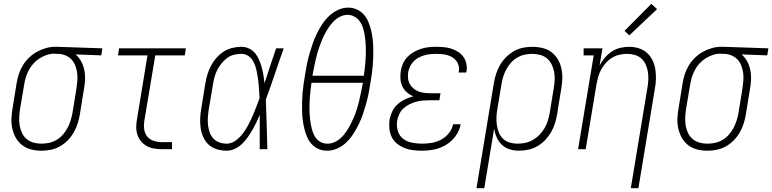

<svg xmlns="http://www.w3.org/2000/svg" viewBox="-20 -784 4058 1009"><path d="M197 8Q170 8 144 1.5Q118 -5 97.5 -20.5Q77 -36 64 -58.5Q51 -81 45 -107Q39 -133 40 -160.5Q41 -188 46 -215L67 -345Q71 -370 78.5 -393.5Q86 -417 99.5 -439.5Q113 -462 132 -480.5Q151 -499 173.5 -511.5Q196 -524 220.5 -531Q245 -538 269 -538Q272 -538 275.5 -538Q279 -538 283 -538L518 -530L512 -493L377 -498Q395 -483 406.5 -461.5Q418 -440 423 -416Q428 -392 427 -366Q426 -340 421 -315L400 -185Q396 -160 388.5 -136Q381 -112 368 -89Q355 -66 336.5 -47Q318 -28 295 -15Q272 -2 247 3Q222 8 197 8ZM198 -29Q218 -29 238.5 -33.5Q259 -38 277.5 -49Q296 -60 310.5 -76.5Q325 -93 335 -112Q345 -131 351 -150.5Q357 -170 361 -191L382 -321Q385 -341 386.5 -361.5Q388 -382 385.5 -401Q383 -420 376 -438.5Q369 -457 356.5 -470.5Q344 -484 326 -492Q308 -500 288 -501H277Q274 -501 271.5 -501.5Q269 -502 266 -502Q246 -502 226.5 -495.5Q207 -489 189 -478Q171 -467 156.5 -451Q142 -435 132 -416.5Q122 -398 116 -378.5Q110 -359 107 -339L85 -209Q82 -188 81 -166Q80 -144 83.5 -123.5Q87 -103 96 -84.5Q105 -66 120.5 -53Q136 -40 156 -34.5Q176 -29 198 -29Z M831 0Q810 0 789.5 -3.5Q769 -7 751.5 -16.5Q734 -26 721.5 -41Q709 -56 702.5 -75Q696 -94 696 -115.5Q696 -137 700 -158L755 -493H600L606 -530H957L951 -493H796L739 -152Q735 -129 737.5 -106.5Q740 -84 753 -67.5Q766 -51 787.5 -44Q809 -37 831 -37H884V0Z M1171 8Q1145 8 1120 0.5Q1095 -7 1077 -23.5Q1059 -40 1048.5 -63Q1038 -86 1034.5 -111Q1031 -136 1032 -162.5Q1033 -189 1038 -215L1059 -345Q1063 -369 1070 -392.5Q1077 -416 1088.5 -438Q1100 -460 1117 -479.5Q1134 -499 1155 -512.5Q1176 -526 1200 -532Q1224 -538 1248 -538Q1270 -538 1289 -529Q1308 -520 1321 -504Q1334 -488 1342 -469Q1350 -450 1355.5 -429.5Q1361 -409 1364.5 -388.5Q1368 -368 1370 -347Q1385 -392 1400 -438Q1415 -484 1431 -530H1471Q1447 -463 1424.5 -395.5Q1402 -328 1377 -261Q1380 -196 1381.5 -130.5Q1383 -65 1385 0H1345Q1345 -45 1345 -90Q1345 -135 1345 -180Q1336 -160 1326.5 -139.5Q1317 -119 1305.5 -99.5Q1294 -80 1281 -61.5Q1268 -43 1251 -27Q1234 -11 1213.5 -1.5Q1193 8 1171 8ZM1171 -29Q1196 -29 1218 -45Q1240 -61 1256 -82Q1272 -103 1284 -126Q1296 -149 1306.5 -172.5Q1317 -196 1326 -220Q1335 -244 1344 -268Q1343 -286 1342 -303.5Q1341 -321 1339.5 -338.5Q1338 -356 1335.5 -373Q1333 -390 1329.5 -407Q1326 -424 1320.5 -440Q1315 -456 1305.5 -470Q1296 -484 1281 -492.5Q1266 -501 1248 -501Q1229 -501 1209 -496Q1189 -491 1172.5 -478.5Q1156 -466 1143 -449.5Q1130 -433 1121 -415Q1112 -397 1107 -378Q1102 -359 1099 -339L1077 -209Q1074 -189 1072.5 -168.5Q1071 -148 1073 -128Q1075 -108 1081.5 -89.5Q1088 -71 1100.5 -57Q1113 -43 1132 -36Q1151 -29 1171 -29Z M1700 8Q1675 8 1654 -1Q1633 -10 1618 -26.5Q1603 -43 1594 -64Q1585 -85 1579.5 -107.5Q1574 -130 1571 -153Q1568 -176 1567.5 -199.5Q1567 -223 1567.5 -247Q1568 -271 1570 -295Q1572 -319 1575.5 -343Q1579 -367 1583 -391Q1587 -417 1592.5 -444.5Q1598 -472 1605.5 -498.5Q1613 -525 1622 -551.5Q1631 -578 1643.5 -604Q1656 -630 1671.5 -654Q1687 -678 1708 -698.5Q1729 -719 1755.5 -731.5Q1782 -744 1810 -744Q1834 -744 1855 -734.5Q1876 -725 1891 -708.5Q1906 -692 1915 -671Q1924 -650 1929.5 -628Q1935 -606 1938 -582.5Q1941 -559 1941.5 -535.5Q1942 -512 1941.5 -488Q1941 -464 1939 -440Q1937 -416 1933.5 -392Q1930 -368 1926 -344Q1922 -317 1916.5 -290Q1911 -263 1903.5 -236.5Q1896 -210 1887 -183.5Q1878 -157 1865.5 -131.5Q1853 -106 1837.5 -81.5Q1822 -57 1801 -36.5Q1780 -16 1753.5 -4Q1727 8 1700 8ZM1622 -386H1892Q1895 -405 1897 -423.5Q1899 -442 1900.5 -461Q1902 -480 1902.5 -499Q1903 -518 1902.5 -536.5Q1902 -555 1900 -573.5Q1898 -592 1894.5 -610Q1891 -628 1885 -645Q1879 -662 1868 -675.5Q1857 -689 1841 -697.5Q1825 -706 1806 -706Q1787 -706 1768.5 -697Q1750 -688 1735.5 -674Q1721 -660 1709.5 -643Q1698 -626 1688.5 -608.5Q1679 -591 1671.5 -572.5Q1664 -554 1657.5 -535.5Q1651 -517 1646 -498.5Q1641 -480 1637 -461.5Q1633 -443 1629 -424Q1625 -405 1622 -386ZM1701 -29Q1726 -29 1748 -42Q1770 -55 1786.5 -75Q1803 -95 1815 -117Q1827 -139 1837 -161.5Q1847 -184 1854.5 -207.5Q1862 -231 1867.5 -254.5Q1873 -278 1878 -302Q1883 -326 1887 -349H1617Q1614 -330 1612 -311.5Q1610 -293 1608.5 -274Q1607 -255 1606.5 -236Q1606 -217 1606.5 -198.5Q1607 -180 1609 -161.5Q1611 -143 1614.5 -125.5Q1618 -108 1623.5 -91Q1629 -74 1639.5 -59.5Q1650 -45 1666 -37Q1682 -29 1701 -29Z M2197 8Q2173 8 2149.5 5Q2126 2 2105 -6.5Q2084 -15 2066.5 -29Q2049 -43 2039 -63Q2029 -83 2026.5 -106.5Q2024 -130 2027 -154Q2031 -176 2041 -197.5Q2051 -219 2068.5 -235Q2086 -251 2107.5 -261.5Q2129 -272 2152 -278Q2133 -286 2118 -299Q2103 -312 2094.5 -330Q2086 -348 2084.5 -368.5Q2083 -389 2086 -410Q2089 -430 2097.5 -449.5Q2106 -469 2121 -484.5Q2136 -500 2154.5 -510.5Q2173 -521 2193 -527.5Q2213 -534 2233 -536Q2253 -538 2273 -538Q2294 -538 2314 -536Q2334 -534 2352.5 -528Q2371 -522 2387.5 -511.5Q2404 -501 2415 -485.5Q2426 -470 2430.5 -450.5Q2435 -431 2432 -411Q2431 -409 2431 -407Q2431 -405 2430 -403H2390Q2391 -405 2391 -406Q2391 -407 2391 -409Q2394 -424 2390.5 -438Q2387 -452 2378.5 -463.5Q2370 -475 2358 -482.5Q2346 -490 2332 -494Q2318 -498 2303 -499.5Q2288 -501 2273 -501Q2258 -501 2242 -499.5Q2226 -498 2210.5 -493.5Q2195 -489 2180.5 -481.5Q2166 -474 2154 -462Q2142 -450 2135 -435Q2128 -420 2125 -405Q2123 -388 2124.5 -372Q2126 -356 2133.5 -342.5Q2141 -329 2153 -319Q2165 -309 2179.5 -303.5Q2194 -298 2210 -296Q2226 -294 2242 -294H2295L2289 -257H2236Q2219 -257 2201 -255.5Q2183 -254 2165.5 -249Q2148 -244 2131 -235.5Q2114 -227 2100 -214Q2086 -201 2078 -183.5Q2070 -166 2067 -149Q2063 -122 2070.5 -96.5Q2078 -71 2097.5 -55.5Q2117 -40 2143.5 -34.5Q2170 -29 2197 -29Q2222 -29 2247.5 -33Q2273 -37 2297 -49.5Q2321 -62 2338.5 -83.5Q2356 -105 2361 -131H2401Q2395 -98 2374.5 -69.5Q2354 -41 2324.5 -23Q2295 -5 2262 1.5Q2229 8 2197 8Z M2484 205 2575 -345Q2579 -370 2586.5 -394Q2594 -418 2607 -441Q2620 -464 2639 -483Q2658 -502 2680.5 -515Q2703 -528 2728 -533Q2753 -538 2778 -538Q2805 -538 2831.5 -531.5Q2858 -525 2878.5 -509.5Q2899 -494 2912 -471.5Q2925 -449 2930.5 -423Q2936 -397 2935 -369.5Q2934 -342 2929 -315L2908 -185Q2904 -160 2896.5 -136Q2889 -112 2876 -89.5Q2863 -67 2845 -48Q2827 -29 2804.5 -16Q2782 -3 2757 2.5Q2732 8 2708 8Q2682 8 2658 0.5Q2634 -7 2617 -23.5Q2600 -40 2590 -62.5Q2580 -85 2577 -109L2525 205ZM2700 -29Q2721 -29 2741.5 -33.5Q2762 -38 2781 -49Q2800 -60 2815.5 -76Q2831 -92 2842 -111Q2853 -130 2859 -150Q2865 -170 2869 -191L2890 -321Q2894 -342 2895 -364Q2896 -386 2892 -406.5Q2888 -427 2879 -445.5Q2870 -464 2854.5 -477Q2839 -490 2818.5 -495.5Q2798 -501 2777 -501Q2757 -501 2736.5 -496.5Q2716 -492 2697.5 -481Q2679 -470 2664.5 -453.5Q2650 -437 2640 -418Q2630 -399 2624 -379.5Q2618 -360 2615 -339L2594 -213Q2590 -192 2589 -170Q2588 -148 2591 -127.5Q2594 -107 2601.5 -88Q2609 -69 2623.5 -55Q2638 -41 2658 -35Q2678 -29 2700 -29Z M3295 205 3382 -321Q3386 -342 3387 -363.5Q3388 -385 3385 -405Q3382 -425 3374 -443.5Q3366 -462 3351.5 -475.5Q3337 -489 3317 -495Q3297 -501 3276 -501Q3256 -501 3236 -496.5Q3216 -492 3198 -481.5Q3180 -471 3165.5 -455Q3151 -439 3140.5 -420.5Q3130 -402 3124.5 -382.5Q3119 -363 3115 -343L3058 0H3018L3100 -493H3047V-530H3146L3131 -440Q3143 -462 3159 -481Q3175 -500 3195.5 -513.5Q3216 -527 3239.5 -532.5Q3263 -538 3285 -538Q3312 -538 3336.5 -530.5Q3361 -523 3379.5 -506.5Q3398 -490 3409 -467.5Q3420 -445 3424 -419.5Q3428 -394 3427 -367.5Q3426 -341 3421 -315L3335 205ZM3287 -598 3262 -622 3403 -764 3433 -736Z M3697 8Q3670 8 3644 1.5Q3618 -5 3597.5 -20.5Q3577 -36 3564 -58.5Q3551 -81 3545 -107Q3539 -133 3540 -160.5Q3541 -188 3546 -215L3567 -345Q3571 -370 3578.5 -393.5Q3586 -417 3599.5 -439.5Q3613 -462 3632 -480.5Q3651 -499 3673.5 -511.5Q3696 -524 3720.5 -531Q3745 -538 3769 -538Q3772 -538 3775.5 -538Q3779 -538 3783 -538L4018 -530L4012 -493L3877 -498Q3895 -483 3906.5 -461.5Q3918 -440 3923 -416Q3928 -392 3927 -366Q3926 -340 3921 -315L3900 -185Q3896 -160 3888.5 -136Q3881 -112 3868 -89Q3855 -66 3836.5 -47Q3818 -28 3795 -15Q3772 -2 3747 3Q3722 8 3697 8ZM3698 -29Q3718 -29 3738.5 -33.5Q3759 -38 3777.5 -49Q3796 -60 3810.5 -76.5Q3825 -93 3835 -112Q3845 -131 3851 -150.5Q3857 -170 3861 -191L3882 -321Q3885 -341 3886.5 -361.5Q3888 -382 3885.5 -401Q3883 -420 3876 -438.5Q3869 -457 3856.5 -470.5Q3844 -484 3826 -492Q3808 -500 3788 -501H3777Q3774 -501 3771.5 -501.5Q3769 -502 3766 -502Q3746 -502 3726.5 -495.5Q3707 -489 3689 -478Q3671 -467 3656.5 -451Q3642 -435 3632 -416.5Q3622 -398 3616 -378.5Q3610 -359 3607 -339L3585 -209Q3582 -188 3581 -166Q3580 -144 3583.5 -123.5Q3587 -103 3596 -84.5Q3605 -66 3620.5 -53Q3636 -40 3656 -34.5Q3676 -29 3698 -29Z"/></svg>

Font: Iosevka Curly Slab XLtObl
Style: Regular
Weight: 200
Italic angle: -9°
Monospace: yes
Designer: Belleve Invis
Foundry: Belleve Invis
Version: Version 11.1.0; ttfautohint (v1.8.3)